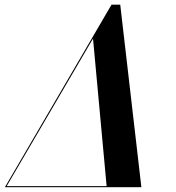

<svg xmlns="http://www.w3.org/2000/svg" viewBox="-62 -784 735 804"><path d="M441.5 -764.5H405L-41.5 0H530ZM327.5 -622.5 384.5 -4.5H-34Z"/></svg>

Font: Bodoni* 36pt Medium
Style: Italic
Weight: 500
Italic angle: -13°
Version: Version 2.3